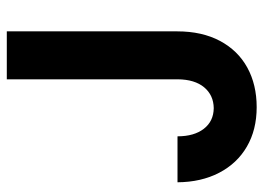

<svg xmlns="http://www.w3.org/2000/svg" viewBox="-124 -636 768 559"><g transform="rotate(-90 259.5 -356.0)"><path d="M8.8 -222.7H142.6Q142.6 -174.3 164.6 -146Q186.5 -117.7 224.6 -117.2Q262.2 -117.7 285.2 -145Q308.1 -172.4 308.6 -221.7V-719.7H448.2V-223.6Q448.2 -151.4 420.4 -99.1Q392.6 -46.9 342.8 -19.5Q293 7.8 227.5 7.8Q161.6 7.8 112.5 -20.8Q63.5 -49.3 36.4 -101.6Q9.3 -153.8 8.8 -222.7Z"/></g></svg>

Font: Reddit Sans Chocolate
Style: Bold
Weight: 700
Designer: Stephen Hutchings
Foundry: Reddit
Version: Version 1.011